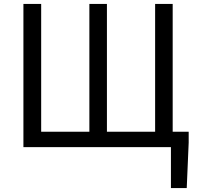

<svg xmlns="http://www.w3.org/2000/svg" viewBox="-20 -754 1016 984"><path d="M100 0H856V210H937L947 -23V-79H865V-734H775V-79H528V-734H438V-79H191V-734H100Z"/></svg>

Font: Microsoft YaHei
Style: Regular
Weight: 400
Designer: Ryoko NISHIZUKA 西塚涼子 (kana, bopomofo & ideographs); Paul D. Hunt (Latin, Greek & Cyrillic); Sandoll Communications 산돌커뮤니
Foundry: Adobe
Version: Version 2.001;hotconv 1.0.111;makeotfexe 2.5.65597